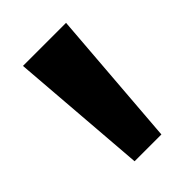

<svg xmlns="http://www.w3.org/2000/svg" viewBox="-129 -869 509 509"><g transform="rotate(-45 126.0 -614.0)"><path d="M76 -420 45.5 -808H207L176.5 -420Z"/></g></svg>

Font: Encode Sans SemiExpanded
Style: Bold
Weight: 700
Width: 6
Designer: Multiple Designers
Foundry: Impallari Type
Version: Version 3.002